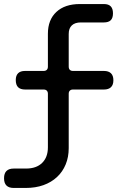

<svg xmlns="http://www.w3.org/2000/svg" viewBox="-20 -750 640 950"><path d="M320 -286V-17Q320 27 305 63.5Q290 100 262 126Q234 152 195 166Q156 180 107 180H48Q24 180 12 168Q0 156 0 132Q0 108 12 96Q24 84 48 84H109Q160 84 188.5 56Q217 28 217 -21V-286Q217 -296 211.5 -301.5Q206 -307 196 -307H105Q81 -307 69.5 -318.5Q58 -330 58 -354Q58 -376 69.5 -387.5Q81 -399 104 -399H196Q206 -399 211.5 -404.5Q217 -410 217 -420V-583Q217 -652 259 -691Q301 -730 375 -730H494Q517 -730 528 -718.5Q539 -707 539 -684Q539 -661 528 -650Q517 -639 494 -639H380Q351 -639 335.5 -624.5Q320 -610 320 -582V-421Q320 -410 325.5 -404.5Q331 -399 341 -399H494Q517 -399 529 -387.5Q541 -376 541 -353Q541 -330 529 -318.5Q517 -307 494 -307H341Q331 -307 325.5 -301.5Q320 -296 320 -286Z"/></svg>

Font: Maple Mono Normal NL Medium
Style: Regular
Weight: 500
Monospace: yes
Designer: subframe7536
Version: Version 7.000